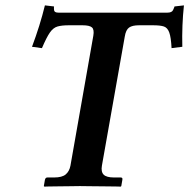

<svg xmlns="http://www.w3.org/2000/svg" viewBox="-20 -693 704 714"><path d="M197 -646H603Q619 -646 623.5 -655.5Q628 -665 629 -669L664 -673Q656 -599 658 -519L618 -514Q616 -554 609.5 -572Q603 -590 589.5 -594.5Q576 -599 549 -599H497Q472 -599 460 -590.5Q448 -582 444 -557L359 -77Q355 -54 365.5 -43.5Q376 -33 404 -33H429Q437 -33 435 -24L431 -1L429 1Q429 1 411 0.5Q393 0 367 0Q341 0 316 -0.5Q291 -1 277 -1Q264 -1 242.5 -0.5Q221 0 198.5 0Q176 0 160.5 0.5Q145 1 145 1L143 -1L147 -24Q149 -33 156 -33H181Q211 -33 224.5 -44.5Q238 -56 242 -77L327 -560Q331 -583 322 -591Q313 -599 287 -599H236Q210 -599 194 -594.5Q178 -590 165.5 -572Q153 -554 136 -514L99 -519Q114 -559 126 -597.5Q138 -636 147 -673L181 -669Q180 -665 181 -655.5Q182 -646 197 -646Z"/></svg>

Font: Libertinus Serif SemiBold
Style: Italic
Weight: 600
Italic angle: -11.5°
Designer: Philipp H. Poll, Khaled Hosny
Foundry: Caleb Maclennan
Version: Version 7.051;RELEASE